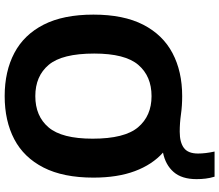

<svg xmlns="http://www.w3.org/2000/svg" viewBox="-78 -850 938 821"><g transform="rotate(90 390.5 -439.0)"><path d="M390.5 9.5Q284.5 9.5 206.2 -31.8Q128 -73 85 -157Q42 -241 42 -370Q42 -499 85.2 -583Q128.5 -667 206.8 -708.2Q285 -749.5 390.5 -749.5Q432.5 -749.5 469.2 -744.2Q506 -739 542.5 -739Q588 -739 612 -756.8Q636 -774.5 636 -817.5Q636 -849 627.5 -888H735Q741 -868 743.2 -849.5Q745.5 -831 745.5 -811Q745.5 -748 715 -713Q684.5 -678 632 -667.5Q683.5 -621.5 711.2 -547.2Q739 -473 739 -370Q739 -241 696 -156.8Q653 -72.5 574.8 -31.5Q496.5 9.5 390.5 9.5ZM390.5 -121.5Q476 -121.5 524.2 -178.2Q572.5 -235 572.5 -366.5Q572.5 -503 523.8 -560.8Q475 -618.5 390.5 -618.5Q305.5 -618.5 257 -562Q208.5 -505.5 208.5 -373.5Q208.5 -236 256.8 -178.8Q305 -121.5 390.5 -121.5Z"/></g></svg>

Font: Encode Sans
Style: Bold
Weight: 700
Designer: Multiple Designers
Foundry: Impallari Type
Version: Version 3.002; ttfautohint (v1.8.3) -l 8 -r 50 -G 200 -x 14 